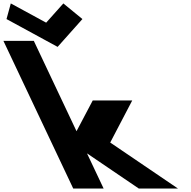

<svg xmlns="http://www.w3.org/2000/svg" viewBox="-371 -1098 1112 1118"><path d="M399 -513H169L74.6 -334L-174.1 -860H-351.1L55.5 0H232.5L135.6 -205L437.5 0H665.5L270.8 -268ZM108.9 -987 -2.1 -1078 -102.2 -966 -308.1 -1078 -333.1 -987 -35.5 -825Z"/></svg>

Font: Hussar
Style: BdOpOblFive
Weight: 700
Foundry: Cannot Into Space Fonts
Version: Version 2.00